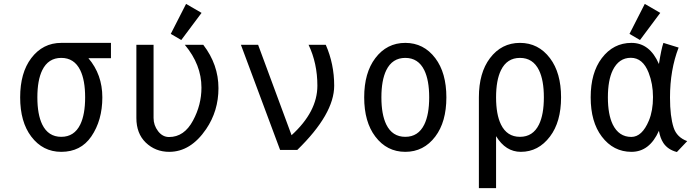

<svg xmlns="http://www.w3.org/2000/svg" viewBox="-20 -766 3556 981"><path d="M293 9.8Q198.7 9.8 139.6 -68.4Q83 -143.1 83 -268.6Q83 -394 139.6 -468.8Q198.7 -546.9 293 -546.9H546.9V-468.8H431.6Q502.9 -385.3 502.9 -268.6Q502.9 -150.9 446.3 -68.4Q392.6 9.8 293 9.8ZM390.1 -129.9Q415 -181.2 415 -268.6Q415 -356 390.1 -407.2Q359.4 -470.2 293 -470.2Q226.6 -470.2 195.8 -407.2Q170.9 -356 170.9 -268.6Q170.9 -181.2 195.8 -129.9Q226.6 -66.9 293 -66.9Q359.4 -66.9 390.1 -129.9Z M676.8 -537.1H764.6V-163.1Q764.6 -126 787.6 -95.9Q810.5 -65.9 843.8 -65.9Q921.4 -65.9 966.3 -150.4Q1009.3 -230 1009.3 -318.4Q1009.3 -435.5 924.3 -537.1H1018.6Q1096.2 -436 1096.2 -315.4Q1096.2 -199.2 1033.2 -106.4Q954.1 9.8 844.7 9.8Q773.9 9.8 724.6 -37.6Q676.8 -84 676.8 -163.1ZM930.7 -746.1 1009.8 -700.2 906.2 -561.5 852.5 -592.8Z M1411.1 0 1210.9 -537.1H1298.8L1469.7 -75.2Q1601.6 -195.3 1601.6 -328.1Q1601.6 -442.4 1556.6 -537.1H1644.5Q1687.5 -439 1687.5 -328.1Q1687.5 -183.6 1499 0Z M2147.9 -129.9Q2172.9 -181.2 2172.9 -268.6Q2172.9 -356 2147.9 -407.2Q2117.2 -470.2 2050.8 -470.2Q1984.4 -470.2 1953.6 -407.2Q1928.7 -356 1928.7 -268.6Q1928.7 -181.2 1953.6 -129.9Q1984.4 -66.9 2050.8 -66.9Q2117.2 -66.9 2147.9 -129.9ZM1897.5 -68.4Q1840.8 -143.1 1840.8 -268.6Q1840.8 -394 1897.5 -468.8Q1956.5 -546.9 2050.8 -546.9Q2145 -546.9 2204.1 -468.8Q2260.7 -394 2260.7 -268.6Q2260.7 -143.1 2204.1 -68.4Q2145 9.8 2050.8 9.8Q1956.5 9.8 1897.5 -68.4Z M2733.9 -129.9Q2758.8 -181.2 2758.8 -268.6Q2758.8 -356 2733.9 -407.2Q2703.1 -470.2 2636.7 -470.2Q2570.3 -470.2 2539.6 -407.2Q2514.6 -356 2514.6 -268.6Q2514.6 -181.2 2539.6 -129.9Q2570.3 -66.9 2636.7 -66.9Q2703.1 -66.9 2733.9 -129.9ZM2426.8 -268.6Q2426.8 -394 2483.4 -468.8Q2542.5 -546.9 2636.7 -546.9Q2731 -546.9 2790 -468.8Q2846.7 -394 2846.7 -268.6Q2846.7 -143.1 2790 -68.4Q2731 9.8 2641.1 9.8Q2563.5 9.8 2514.6 -70.3V195.3H2426.8Z M3205.6 -66.4Q3260.7 -66.4 3295.4 -149.9Q3316.4 -200.2 3316.4 -270Q3316.4 -337.9 3293.9 -395Q3264.2 -470.7 3203.1 -470.7Q3142.1 -470.7 3110.8 -407.2Q3085.9 -356 3085.9 -268.6Q3085.9 -181.2 3110.8 -129.9Q3142.1 -66.4 3205.6 -66.4ZM3206.5 9.8Q3113.8 9.8 3054.7 -68.4Q2998 -143.1 2998 -268.6Q2998 -394 3054.7 -468.8Q3113.8 -546.9 3206.5 -546.9Q3299.8 -546.9 3346.7 -439Q3358.9 -516.6 3369.6 -546.9L3447.3 -522.9Q3403.3 -409.2 3403.3 -267.6Q3403.3 -170.9 3421.9 -113.8Q3438 -64.5 3491.2 -44.9L3438.5 10.7Q3392.6 -1 3369.6 -35.2Q3353 -60.5 3346.7 -97.7Q3298.8 9.8 3206.5 9.8ZM3274.4 -746.1 3353.5 -700.2 3250 -561.5 3196.3 -592.8Z"/></svg>

Font: Consola Mono
Style: Book
Weight: 400
Monospace: yes
Version: Version 2.001